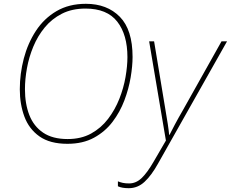

<svg xmlns="http://www.w3.org/2000/svg" viewBox="-20 -745 1212 1008"><path d="M334 10Q242 10 187 -29Q132 -68 108 -133Q84 -198 84 -276Q84 -358 105 -438Q126 -518 168.5 -583Q211 -648 276.5 -686.5Q342 -725 431 -725Q542 -725 609 -657Q676 -589 676 -446Q676 -399 666 -339Q656 -279 633 -218Q610 -157 571 -105.5Q532 -54 473.5 -22Q415 10 334 10ZM335 -15Q406 -15 458.5 -44Q511 -73 547.5 -121Q584 -169 606.5 -226Q629 -283 639 -340.5Q649 -398 649 -445Q649 -563 595.5 -631.5Q542 -700 429 -700Q358 -700 305 -673Q252 -646 215 -601Q178 -556 155 -500.5Q132 -445 121.5 -387Q111 -329 111 -277Q111 -200 134 -141Q157 -82 206.5 -48.5Q256 -15 335 -15ZM656 243Q620 243 599 233V207Q611 212 624.5 215Q638 218 658 218Q694 218 723.5 190Q753 162 787 103L851 -7L763 -528H789L848 -172Q856 -126 861 -93Q866 -60 868 -37H870Q881 -59 898.5 -92Q916 -125 941 -168L1143 -528H1172L809 115Q775 176 739 209.5Q703 243 656 243Z"/></svg>

Font: Noto Sans Thin
Style: Italic
Weight: 100
Italic angle: -12°
Designer: Monotype Design Team
Foundry: Monotype Imaging Inc.
Version: Version 2.013; ttfautohint (v1.8.4.7-5d5b)